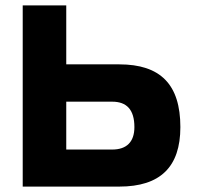

<svg xmlns="http://www.w3.org/2000/svg" viewBox="-20 -690 727 710"><path d="M64 0H421C573 0 647 -73 647 -220C647 -378 573 -452 421 -452H225V-670H64ZM225 -137V-314H395C448 -314 477 -285 477 -220C477 -165 448 -137 395 -137Z"/></svg>

Font: LT Wave Alt Black
Style: Regular
Weight: 900
Designer: Daniel Lyons
Version: Version 2.5 (Glyphs App)